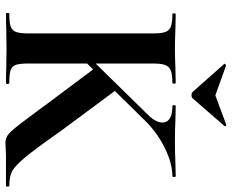

<svg xmlns="http://www.w3.org/2000/svg" viewBox="-93 -758 853 707"><g transform="rotate(90 333.5 -404.5)"><path d="M370.1 -612.8Q367.2 -612.8 367.2 -618.9Q367.2 -625 370.1 -625L417 -624Q460.9 -622.1 500.5 -622.1Q540 -622.1 584 -624L628.9 -625Q631.8 -625 631.8 -618.9Q631.8 -612.8 628.9 -612.8Q583 -612.8 528.1 -586.4Q473.1 -560.1 428.2 -516.1L314.9 -400.9L462.9 -201.2Q527.8 -108.4 560.3 -69.6Q592.8 -30.8 612.8 -21.5Q632.8 -12.2 664.1 -12.2Q667 -12.2 667 -6.1Q667 0 664.1 0H551.8L506.8 2Q490.7 2 479.2 -5.6Q467.8 -13.2 451.4 -33.2Q435.1 -53.2 411.6 -85Q388.2 -116.7 381.6 -125.2Q375 -133.8 367.2 -145L235.8 -320.8L213.9 -298.8V-81.1Q213.9 -50.3 219 -36.1Q224.1 -22 238.5 -17.1Q252.9 -12.2 285.2 -12.2Q289.1 -12.2 289.1 -6.1Q289.1 0 285.2 0Q252 0 232.9 -1L158.2 -2L84 -1Q64 0 29.8 0Q27.8 0 27.8 -6.1Q27.8 -12.2 29.8 -12.2Q62 -12.2 76.9 -17.1Q91.8 -22 97.4 -36.4Q103 -50.8 103 -81.1V-543.9Q103 -573.7 97.4 -587.9Q91.8 -602.1 77.4 -607.4Q63 -612.8 32.2 -612.8Q29.3 -612.8 29.1 -618.9Q28.8 -625 32.2 -625L85 -624Q130.9 -622.1 159.4 -622.1Q188 -622.1 233.9 -624L285.2 -625Q288.1 -625 288.1 -618.9Q288.1 -612.8 285.2 -612.8Q254.4 -612.8 239.7 -606.9Q225.1 -601.1 219.5 -586.4Q213.9 -571.8 213.9 -542V-330.1L401.9 -522Q430.7 -550.8 431.2 -575.2Q431.2 -612.8 370.1 -612.8ZM214.8 -803.7V-804.2Q214.8 -806.2 217.5 -808.6Q220.2 -811 222.2 -810.1L331.1 -771L439 -811H439.9Q442.9 -811 444.3 -808.6Q445.8 -806.2 443.8 -804.2L341.8 -687Q337.9 -683.1 330.6 -683.1Q323.2 -683.1 318.8 -687L215.8 -803.2Q214.8 -803.2 214.8 -803.7Z"/></g></svg>

Font: Cormorant-Bold
Style: Bold
Weight: 700
Designer: Christian Thalmann (Catharsis Fonts)
Version: Version 3.000